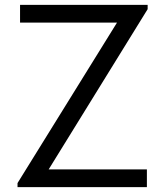

<svg xmlns="http://www.w3.org/2000/svg" viewBox="-20 -770 680 790"><path d="M180.2 -72.9 587.5 -732.3V-750H62.5V-677.1H461.5L52.1 -16.7V0H584.4V-72.9Z"/></svg>

Font: Manrope3
Style: Regular
Weight: 400
Width: 4
Designer: Mikhail Sharanda
Foundry: Mikhail Sharanda
Version: Version 3.000;PS 003.000;hotconv 1.0.88;makeotf.lib2.5.64775